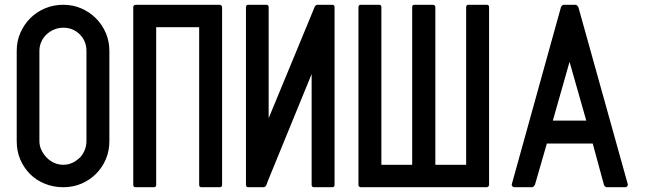

<svg xmlns="http://www.w3.org/2000/svg" viewBox="-20 -798 2700 804"><path d="M438 -207Q438 -166 423 -131Q408 -96 382 -70Q356 -44 321 -29Q286 -14 245 -14Q204 -14 168 -28.5Q132 -43 106 -69Q80 -95 65 -130Q50 -165 50 -207V-585Q50 -626 65.5 -661Q81 -696 107 -722Q133 -748 168.5 -763Q204 -778 245 -778Q285 -778 320 -763Q355 -748 381.5 -721.5Q408 -695 423 -660Q438 -625 438 -585ZM342 -585Q342 -626 314 -654Q286 -682 245 -682Q225 -682 207 -674.5Q189 -667 175 -654Q161 -641 153 -623Q145 -605 145 -585V-207Q145 -187 153.5 -169.5Q162 -152 175.5 -138Q189 -124 207 -116Q225 -108 245 -108Q265 -108 282.5 -116Q300 -124 314 -138V-137Q327 -151 334.5 -169Q342 -187 342 -207Z M548 -778H900H902Q903 -778 905 -776Q907 -775 907 -775Q910 -772 910 -768V-24Q910 -14 900 -14H824Q814 -14 814 -24V-684H634V-24Q634 -14 624 -14H548Q538 -14 538 -24V-768V-770Q538 -773 541 -775Q542 -776 542 -776Q546 -778 548 -778Z M1105 -303 1289 -748Q1291 -753 1296 -765.5Q1301 -778 1309 -778H1371Q1381 -778 1381 -768V-24Q1381 -14 1371 -14H1295Q1285 -14 1285 -24V-488L1102 -41Q1100 -35 1096 -24.5Q1092 -14 1083 -14H1020Q1010 -14 1010 -24V-768Q1010 -778 1020 -778H1095Q1105 -778 1105 -768Z M2020 -14H1491Q1489 -14 1485 -16Q1484 -16 1484 -17Q1481 -18 1481 -22V-768Q1481 -778 1491 -778H1567Q1577 -778 1577 -768V-108H1706V-768Q1706 -778 1716 -778H1717H1793H1794Q1803 -776 1803 -768V-108H1932V-768Q1932 -778 1942 -778H2018Q2028 -778 2028 -768V-24Q2028 -20 2025 -17Q2024 -16 2023 -16Q2021 -14 2020 -14Z M2520 -14Q2517 -14 2513.5 -17.5Q2510 -21 2509 -24L2462 -197H2270L2220 -24Q2219 -22 2215.5 -18Q2212 -14 2209 -14H2133Q2129 -14 2125.5 -18Q2122 -22 2123 -26L2329 -768Q2330 -771 2333.5 -774.5Q2337 -778 2340 -778H2391Q2394 -778 2397.5 -774Q2401 -770 2402 -768L2609 -26Q2610 -22 2606.5 -18Q2603 -14 2599 -14ZM2435 -293 2365 -539 2295 -293Z"/></svg>

Font: Kanalisirung
Style: Regular
Weight: 500
Designer: Peter Wiegel
Foundry: Peter Wiegel
Version: 1.000